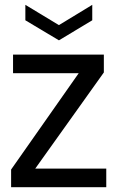

<svg xmlns="http://www.w3.org/2000/svg" viewBox="-20 -775 486 795"><path d="M26 0ZM26 0ZM420 0H26V-73L306 -472H34V-549H410V-475L126 -77H420ZM224 -608 85 -691V-755L224 -671L362 -755V-691Z"/></svg>

Font: Ulagadi Sans
Style: Regular
Weight: 400
Designer: Ninad Kale (Devanagari), Jonny Pinhorn (Latin)
Foundry: Indian Type Foundry
Version: Version 3.01;March 29, 2020;FontCreator 12.0.0.2522 64-bit; 